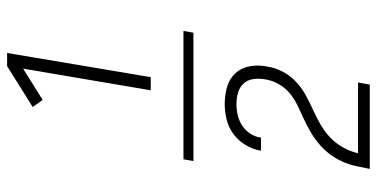

<svg xmlns="http://www.w3.org/2000/svg" viewBox="-280 -610 1060 540"><g transform="rotate(-90 250.0 -340.0)"><path d="M266 -446 327 -805 239 -750 219 -778 334 -850H371L303 -446ZM67 -326 72 -354H433L428 -326ZM282 170H45Q49 150 53 131Q57 112 65.5 93Q74 74 86.5 57.5Q99 41 115 27.5Q131 14 149 3.5Q167 -7 185.5 -15.5Q204 -24 223 -33Q242 -42 258 -55.5Q274 -69 284 -87Q294 -105 297 -125Q297 -125 297 -125Q297 -125 297 -125Q300 -142 297.5 -158Q295 -174 285 -185Q275 -196 259.5 -200.5Q244 -205 227 -205Q212 -205 196.5 -201.5Q181 -198 167 -189Q153 -180 144 -166Q135 -152 133 -136H96Q100 -159 112 -179Q124 -199 142.5 -213Q161 -227 183.5 -232.5Q206 -238 227 -238Q252 -238 275 -231.5Q298 -225 313.5 -208.5Q329 -192 333.5 -168Q338 -144 333 -120Q330 -98 319.5 -77Q309 -56 292 -39.5Q275 -23 254.5 -11.5Q234 0 213 9.5Q192 19 171.5 30.5Q151 42 134 58Q117 74 105.5 94.5Q94 115 89 137H288Z"/></g></svg>

Font: iosevka_custom_sans_ss08 XLt
Style: Italic
Weight: 200
Italic angle: -10°
Designer: Belleve Invis
Foundry: Belleve Invis
Version: Version 10.3.0; ttfautohint (v1.8.3)